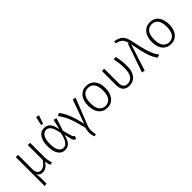

<svg xmlns="http://www.w3.org/2000/svg" viewBox="180 -1991 3417 3417"><g transform="rotate(-45 1888.5 -282.5)"><path d="M470 -523V-174Q470 -122 478.5 -79Q487 -36 498 0L449 9Q438 -14 432 -39.5Q426 -65 422 -100Q385 -39 343 -14Q301 11 257 11Q223 11 196 -3.5Q169 -18 154 -48L151 -47Q156 -21 159.5 6Q163 33 163 62V197L110 203V-523H167V-161Q167 -94 194 -65.5Q221 -37 264 -37Q286 -37 307 -46.5Q328 -56 347 -71.5Q366 -87 382.5 -107Q399 -127 413 -149V-523Z M1004 -186Q989 -132 971.5 -94Q954 -56 932 -33Q910 -10 882.5 0.5Q855 11 820 11Q739 11 692 -59.5Q645 -130 645 -263Q645 -323 657 -372.5Q669 -422 692.5 -458Q716 -494 750 -514Q784 -534 829 -534Q870 -534 899.5 -521Q929 -508 950 -482Q971 -456 985 -418Q999 -380 1008 -329H1010L1055 -517L1113 -500L1034 -263L1080 -97Q1086 -75 1095.5 -64Q1105 -53 1121 -47L1098 8Q1078 4 1062 -8.5Q1046 -21 1036 -60L1006 -186ZM834 -485Q777 -485 741 -429Q705 -373 705 -263Q705 -147 739 -92.5Q773 -38 824 -38Q849 -38 871.5 -47.5Q894 -57 914 -82.5Q934 -108 951 -151Q968 -194 982 -262Q969 -322 955 -364Q941 -406 923.5 -433Q906 -460 884 -472.5Q862 -485 834 -485ZM833 -607 869 -770 929 -759 872 -599Z M1355 -19Q1332 -115 1310.5 -187.5Q1289 -260 1265.5 -317.5Q1242 -375 1215 -422Q1188 -469 1156 -514L1211 -534Q1266 -464 1310 -356.5Q1354 -249 1389 -84H1391L1552 -531L1611 -519L1413 -19Q1402 8 1397 34Q1392 60 1392 89Q1392 114 1395.5 141Q1399 168 1406 199L1360 205Q1350 174 1344.5 146Q1339 118 1339 89Q1339 42 1355 -19Z M1666 -261Q1666 -324 1681.5 -374.5Q1697 -425 1726 -460.5Q1755 -496 1796 -515Q1837 -534 1889 -534Q1940 -534 1981 -515.5Q2022 -497 2050 -461.5Q2078 -426 2093 -376Q2108 -326 2108 -263Q2108 -200 2092.5 -149.5Q2077 -99 2048.5 -63.5Q2020 -28 1979 -8.5Q1938 11 1886 11Q1834 11 1793.5 -8Q1753 -27 1724.5 -62Q1696 -97 1681 -147.5Q1666 -198 1666 -261ZM1889 -486Q1813 -486 1770 -430Q1727 -374 1727 -261Q1727 -150 1769 -93.5Q1811 -37 1886 -37Q1962 -37 2004.5 -93.5Q2047 -150 2047 -263Q2047 -374 2005.5 -430Q1964 -486 1889 -486Z M2630 -523Q2641 -474 2649.5 -411Q2658 -348 2658 -263Q2658 -181 2637 -128Q2616 -75 2584 -44Q2552 -13 2513 -1Q2474 11 2437 11Q2365 11 2321.5 -32.5Q2278 -76 2278 -164V-523H2335V-171Q2335 -97 2364 -67Q2393 -37 2442 -37Q2476 -37 2505 -50Q2534 -63 2555 -90.5Q2576 -118 2588 -161.5Q2600 -205 2600 -266Q2600 -345 2591.5 -408Q2583 -471 2572 -523Z M2763 -1 2949 -539H2970Q2959 -576 2946 -602.5Q2933 -629 2913.5 -647Q2894 -665 2866 -676.5Q2838 -688 2798 -696L2806 -743Q2855 -733 2891.5 -719Q2928 -705 2955 -680Q2982 -655 2999.5 -617Q3017 -579 3029 -522Q3052 -409 3072.5 -327Q3093 -245 3113.5 -185.5Q3134 -126 3156 -84Q3178 -42 3205 -8L3147 11Q3121 -23 3099.5 -65Q3078 -107 3058.5 -165Q3039 -223 3020.5 -302Q3002 -381 2983 -489H2981L2821 11Z M3270 -261Q3270 -324 3285.5 -374.5Q3301 -425 3330 -460.5Q3359 -496 3400 -515Q3441 -534 3493 -534Q3544 -534 3585 -515.5Q3626 -497 3654 -461.5Q3682 -426 3697 -376Q3712 -326 3712 -263Q3712 -200 3696.5 -149.5Q3681 -99 3652.5 -63.5Q3624 -28 3583 -8.5Q3542 11 3490 11Q3438 11 3397.5 -8Q3357 -27 3328.5 -62Q3300 -97 3285 -147.5Q3270 -198 3270 -261ZM3493 -486Q3417 -486 3374 -430Q3331 -374 3331 -261Q3331 -150 3373 -93.5Q3415 -37 3490 -37Q3566 -37 3608.5 -93.5Q3651 -150 3651 -263Q3651 -374 3609.5 -430Q3568 -486 3493 -486Z"/></g></svg>

Font: Jldddboxgfspflltxgxzjzlszac
Style: Regular
Weight: 300
Designer: Carrois Corporate & Edenspiekermann
Foundry: Carrois Corporate GbR & Edenspiekermann AG
Version: Version 2.001